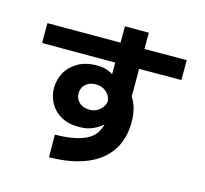

<svg xmlns="http://www.w3.org/2000/svg" viewBox="-122 -958 1244 1165"><g transform="rotate(15 500.0 -375.5)"><path d="M282.8 67.5 281.2 -74.2Q352.2 -75 404.9 -85.8Q457.7 -96.7 492.7 -118.7Q527.7 -140.7 543.5 -175.3Q547.7 -184.3 551.2 -193.2Q554.7 -202 556.8 -211.5Q539 -196.3 516.8 -183.6Q494.7 -170.8 468.3 -163.9Q442 -157 410.7 -157Q341.5 -157 295.3 -183.9Q249.2 -210.8 226 -254.4Q202.8 -298 202.8 -347Q202.8 -397 226.9 -442.4Q251 -487.8 300.3 -516.9Q349.5 -546 422.8 -546Q452 -546 476.8 -539Q501.5 -532 522 -518V-819.2H672V-418.5Q691.2 -389.7 701.5 -351.9Q711.8 -314.2 711.8 -267Q711.8 -161.3 661.7 -86.9Q611.7 -12.5 516.1 26.7Q420.5 65.8 282.8 67.5ZM444 -274.5Q471.5 -274.5 492.1 -286.2Q512.7 -297.8 525.3 -316.2Q538 -334.7 539.3 -355.3Q534.2 -389.7 507.8 -411.6Q481.3 -433.5 444.5 -433.5Q417 -433.5 396.8 -422.8Q376.7 -412.2 366 -394.2Q355.3 -376.2 355.3 -353.7Q355.3 -320.7 379.3 -297.6Q403.3 -274.5 444 -274.5ZM62.7 -591.2V-716.2Q281.3 -716.2 500 -716.3Q718.7 -716.5 937.3 -718V-593Q718.7 -591.5 500 -591.3Q281.3 -591.2 62.7 -591.2Z"/></g></svg>

Font: Murecho Thin
Style: Regular
Weight: 100
Designer: Neil Summerour
Foundry: Positype
Version: Version 1.010